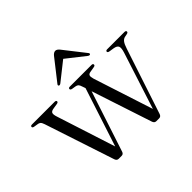

<svg xmlns="http://www.w3.org/2000/svg" viewBox="-151 -825 1018 1018"><g transform="rotate(-45 358.0 -316.5)"><path d="M229 4.5H207.5Q194 4.5 189 -10.5L59.5 -403Q54.5 -418 48.5 -423.2Q42.5 -428.5 32 -429.5L10.5 -433Q0 -435 0 -441.5Q0 -449.5 11 -449.5H181Q192 -449.5 192 -441.5Q192 -435 181 -433L155.5 -429Q135 -426.5 130.8 -417.2Q126.5 -408 134 -385.5L240.5 -55L348 -385L341.5 -403.5Q337.5 -417 332 -422.2Q326.5 -427.5 316.5 -429L295 -432.5Q284 -434.5 284 -441.5Q284 -449.5 295 -449.5H457Q468 -449.5 468 -441.5Q468 -434 457 -432.5L428 -427.5Q414 -425.5 411 -417Q408 -408.5 413.5 -390.5L522.5 -54.5L625 -372Q634.5 -401 629.5 -413.2Q624.5 -425.5 601.5 -429L575.5 -433Q564 -435 564 -441.5Q564 -449.5 575 -449.5H704Q715.5 -449.5 715.5 -441.5Q715.5 -434.5 704.5 -432.5L687 -429Q675.5 -426 667 -414.8Q658.5 -403.5 650.5 -378.5L528.5 -9.5Q523.5 4.5 510.5 4.5H489.5Q476 4.5 471 -10.5L359 -350.5L246.5 -8.5Q242 4.5 229 4.5ZM491 -494.5Q486 -491 477.5 -497L374 -578.5L271 -497Q262.5 -491 257.5 -494.5Q252 -499 258.5 -506.5L351 -624.5Q362.5 -638.5 374.5 -638.5Q385.5 -638.5 397 -624.5L489.5 -506.5Q496 -499 491 -494.5Z"/></g></svg>

Font: Fraunces 72pt S000 Light
Style: Regular
Weight: 300
Version: Version 1.000; ttfautohint (v1.8.3)